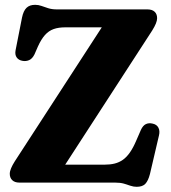

<svg xmlns="http://www.w3.org/2000/svg" viewBox="-20 -738 691 776"><path d="M595 -614.5 214 -27 107.5 -72.5H403Q425.5 -72.5 443.5 -77Q461.5 -81.5 476.8 -92.2Q492 -103 505.2 -122Q518.5 -141 531 -170.5L549.5 -213Q557.5 -230.5 569.2 -236.2Q581 -242 596.5 -238.5Q613.5 -235 620.2 -222Q627 -209 622.5 -190.5L586 -34.5Q579 -7.5 567.5 4.8Q556 17 532.5 17Q519.5 17 507.5 12.8Q495.5 8.5 480.8 4.2Q466 0 445 0H58.5Q39.5 0 29.5 -9.8Q19.5 -19.5 19.5 -35.5Q19.5 -45.5 24.8 -58Q30 -70.5 39.5 -85.5L423.5 -677L441 -627.5H243.5Q216.5 -627.5 196.8 -620.5Q177 -613.5 161.8 -596.5Q146.5 -579.5 133 -549.5L119.5 -518.5Q110.5 -500.5 97.8 -495Q85 -489.5 71.5 -492Q55.5 -494.5 47.5 -505.8Q39.5 -517 43 -535L69 -667Q74.5 -694 87 -706.2Q99.5 -718.5 122 -718.5Q135.5 -718.5 147.8 -714Q160 -709.5 175 -704.8Q190 -700 210.5 -700H576Q595 -700 605 -690.5Q615 -681 615 -664.5Q615 -655 610 -642.8Q605 -630.5 595 -614.5Z"/></svg>

Font: Fraunces 28pt Soft Wonky
Style: Bold
Weight: 700
Version: Version 1.000;[b76b70a41]